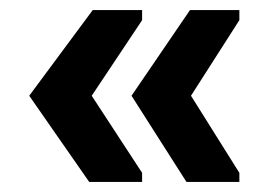

<svg xmlns="http://www.w3.org/2000/svg" viewBox="-20 -451 533 381"><path d="M157 -90 38 -261 164 -431H262V-411L162 -261L262 -108V-90ZM350 -90 241 -261 357 -431H455V-411L359 -261L455 -108V-90Z"/></svg>

Font: AR One Sans SemiBold
Style: Regular
Weight: 600
Designer: Niteesh Yadav
Foundry: Niteesh Yadav
Version: Version 1.001;gftools[0.9.33]